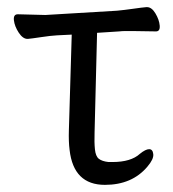

<svg xmlns="http://www.w3.org/2000/svg" viewBox="-20 -507 486 538"><path d="M417 -419 352 -420Q342 -420 332 -420Q322 -420 314 -419L252 -415L245 -136Q244 -108 246 -88.5Q248 -69 257 -62Q266 -55 284 -53H295Q347 -53 372 -76Q388 -89 398 -89Q408 -89 409.5 -75Q411 -61 393 -40Q350 11 274 11Q186 11 175 -87Q172 -110 173 -142L181 -410L140 -408Q122 -407 95.5 -403Q69 -399 58 -398H57Q44 -398 32.5 -415.5Q21 -433 19 -450Q17 -467 30 -467L107 -465L308 -477Q329 -479 353.5 -482.5Q378 -486 390 -487H392Q405 -487 415.5 -469.5Q426 -452 427.5 -435.5Q429 -419 417 -419Z"/></svg>

Font: LXGW WenKai
Style: Regular
Weight: 400
Designer: LXGW / Fontworks Inc.
Foundry: LXGW / Fontworks Inc.
Version: Version 1.520; June 14, 2025